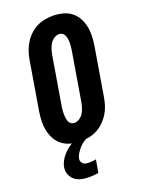

<svg xmlns="http://www.w3.org/2000/svg" viewBox="-176 -825 852 1131"><g transform="rotate(-20 250.0 -259.5)"><path d="M207 8Q176 8 147 1Q118 -6 94.5 -23Q71 -40 56.5 -65Q42 -90 35.5 -118.5Q29 -147 29.5 -178Q30 -209 35 -240L86 -545Q90 -570 98.5 -595.5Q107 -621 121 -644.5Q135 -668 155 -687.5Q175 -707 199.5 -720Q224 -733 250.5 -738Q277 -743 302 -743Q333 -743 362 -736Q391 -729 414.5 -712Q438 -695 452.5 -670Q467 -645 473.5 -616.5Q480 -588 479.5 -557Q479 -526 474 -495L423 -190Q419 -165 411 -139.5Q403 -114 388.5 -90.5Q374 -67 354 -47.5Q334 -28 309.5 -15Q285 -2 258.5 3Q232 8 207 8ZM208 -106Q225 -106 241 -117Q257 -128 266 -143.5Q275 -159 280 -175.5Q285 -192 288 -209L339 -514Q341 -526 342 -538Q343 -550 343 -561.5Q343 -573 341 -584.5Q339 -596 335 -606Q331 -616 321.5 -622.5Q312 -629 301 -629Q284 -629 268 -618Q252 -607 243 -591.5Q234 -576 229 -559.5Q224 -543 221 -526L170 -221Q168 -209 167 -197Q166 -185 166.5 -173.5Q167 -162 168.5 -150.5Q170 -139 174 -129Q178 -119 187.5 -112.5Q197 -106 208 -106ZM182 224Q158 224 134 219Q110 214 92.5 200.5Q75 187 66 165.5Q57 144 61 119Q64 100 73.5 82Q83 64 96.5 48.5Q110 33 126.5 20Q143 7 161 -3L171 -8H253L252 0Q236 7 221 17.5Q206 28 194.5 41.5Q183 55 173.5 70Q164 85 161 101Q159 111 162.5 119.5Q166 128 172.5 133.5Q179 139 188 141Q197 143 207 143Q218 143 229.5 142Q241 141 253 139L239 219Q225 221 210.5 222.5Q196 224 182 224Z"/></g></svg>

Font: Iosevka Curly Slab Heavy
Style: Italic
Weight: 900
Italic angle: -9°
Monospace: yes
Designer: Belleve Invis
Foundry: Belleve Invis
Version: Version 22.1.2; ttfautohint (v1.8.4)